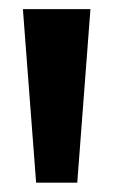

<svg xmlns="http://www.w3.org/2000/svg" viewBox="-20 -828 249 421"><path d="M59.2 -427.5 30.2 -808H178.3L149.4 -427.5Z"/></svg>

Font: Encode Sans SC Condensed Thin
Style: Regular
Weight: 100
Width: 3
Designer: Multiple Designers
Foundry: Impallari Type
Version: Version 3.002